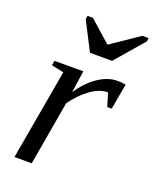

<svg xmlns="http://www.w3.org/2000/svg" viewBox="-132 -771 681 847"><g transform="rotate(20 208.5 -347.5)"><path d="M353.5 -471.2Q377.9 -471.2 392.1 -467.3L370.6 -347.2H349.6L331.1 -409.2Q292 -409.2 250.2 -379.4Q208.5 -349.6 173.8 -300.8L121.6 0H40.5L115.2 -424.8L57.6 -437L61.5 -459H196.8L181.6 -355.5Q218.3 -410.6 263.4 -440.9Q308.6 -471.2 353.5 -471.2ZM155.8 -695.3 256.3 -606 388.2 -695.3H417.5L415 -679.2L300.3 -545.9H196.3L127.9 -679.2L130.4 -695.3Z"/></g></svg>

Font: Tinos
Style: Italic
Weight: 400
Italic angle: -16.333°
Designer: Steve Matteson
Foundry: Monotype Imaging Inc.
Version: Version 1.32